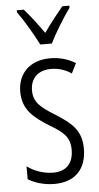

<svg xmlns="http://www.w3.org/2000/svg" viewBox="-55 -799 436 844"><g transform="rotate(-5 163.0 -377.5)"><path d="M142 -606H193C216 -653 254 -714 284 -756V-765H253C219 -724 198 -697 168 -655C141 -694 108 -737 83 -765H52V-756C81 -717 118 -653 142 -606ZM293 -134C293 -218 245 -252 179 -294C116 -333 88 -357 88 -408C88 -463 124 -495 179 -495C212 -495 244 -485 269 -467L291 -511C259 -531 221 -542 179 -542C88 -542 36 -485 36 -407C36 -327 84 -290 151 -248C211 -213 239 -189 239 -133C239 -74 208 -40 150 -40C107 -40 64 -56 35 -78V-21C61 -5 102 10 151 10C243 10 293 -44 293 -134Z"/></g></svg>

Font: Noto Sans Gurmukhi UI ExtraCondensed Light
Style: Regular
Weight: 300
Width: 2
Designer: Jelle Bosma - Monotype Design Team
Foundry: Monotype Imaging Inc.
Version: Version 2.004